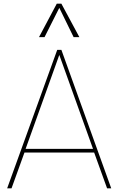

<svg xmlns="http://www.w3.org/2000/svg" viewBox="-20 -1020 642 1040"><path d="M301.2 -977.5 221.2 -818.8H191.2L287.5 -1000H312.5L410 -818.8H378.8ZM560 0 490 -193.8H112.5L42.5 0H18.8L290 -750H312.5L582.5 0ZM118.8 -213.8H483.8L301.2 -722.5Z"/></svg>

Font: Now Thin
Style: Regular
Weight: 250
Designer: Alfredo Marco Pradil
Foundry: Alfredo Marco Pradil
Version: Version 1.002;PS 001.002;hotconv 1.0.88;makeotf.lib2.5.64775